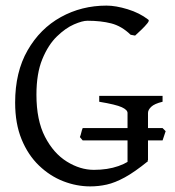

<svg xmlns="http://www.w3.org/2000/svg" viewBox="-20 -650 623 685"><path d="M560 -287Q531 -280 519.5 -269Q508 -258 508 -247V-78Q508 -78 497 -72Q486 -66 471.5 -59.5Q457 -53 446 -49Q435 -45 435 -48V-247Q435 -258 414.5 -267.5Q394 -277 334 -287V-308H560ZM462 -523 446 -526Q414 -557 377 -566.5Q340 -576 292 -576Q274 -576 244 -563Q214 -550 183 -520Q152 -490 131 -439Q110 -388 110 -312Q110 -221 140.5 -162Q171 -103 218.5 -73.5Q266 -44 315 -44Q364 -44 402.5 -57.5Q441 -71 467 -96Q474 -92 489.5 -85.5Q505 -79 508 -75Q460 -36 425 -17Q390 2 361 8.5Q332 15 302 15Q253 15 205.5 -3.5Q158 -22 119 -59.5Q80 -97 57 -153Q34 -209 34 -284Q34 -393 78.5 -470.5Q123 -548 197 -589Q271 -630 360 -630Q393 -630 435.5 -617Q478 -604 509 -580Q514 -577 505.5 -566.5Q497 -556 484 -543.5Q471 -531 462 -523ZM560 -149H275L265 -161Q268 -168 270 -177Q272 -186 275 -193H560L571 -182Z"/></svg>

Font: ChillKai
Style: Regular
Weight: 400
Designer: ChillType
Foundry: 寒蝉字型
Version: Version 2.000